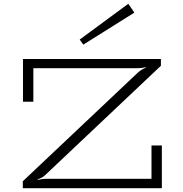

<svg xmlns="http://www.w3.org/2000/svg" viewBox="-20 -999 972 1019"><path d="M101 0V-37L712 -614Q723 -624 735.5 -631Q748 -638 755 -640L754 -642Q748 -641 735 -639Q722 -637 706 -637H157V-459H102V-686H834V-650L220 -70Q210 -60 198.5 -54.5Q187 -49 180 -47V-44Q187 -46 200 -48Q213 -50 226 -50H784V-227H839V0ZM422 -762 403 -789 661 -979 693 -932Z"/></svg>

Font: BioRhyme SemiExpanded Light
Style: Regular
Weight: 300
Width: 6
Designer: Aoife Mooney
Foundry: Aoife Mooney Type
Version: Version 1.600;gftools[0.9.33]